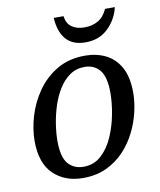

<svg xmlns="http://www.w3.org/2000/svg" viewBox="-84 -810 742 888"><g transform="rotate(-10 287.0 -366.5)"><path d="M235 10Q150 10 96.5 -41.5Q43 -93 43 -197Q43 -253 61 -313.5Q79 -374 116 -427Q153 -480 209 -513Q265 -546 341 -546Q394 -546 437 -525Q480 -504 505.5 -458.5Q531 -413 531 -339Q531 -296 520 -248.5Q509 -201 486 -155Q463 -109 428 -72Q393 -35 345 -12.5Q297 10 235 10ZM246 -41Q295 -41 329.5 -72.5Q364 -104 385.5 -153.5Q407 -203 417 -257Q427 -311 427 -356Q427 -431 401 -463Q375 -495 329 -495Q290 -495 260 -474Q230 -453 208.5 -418.5Q187 -384 173.5 -342Q160 -300 153.5 -257.5Q147 -215 147 -179Q147 -103 174 -72Q201 -41 246 -41ZM355 -606Q295 -606 264 -641.5Q233 -677 229 -743H275Q279 -709 302 -692Q325 -675 362 -675Q399 -675 426.5 -691Q454 -707 470 -743H516Q503 -687 461.5 -646.5Q420 -606 355 -606Z"/></g></svg>

Font: NotoSerif-Italic
Style: Regular
Weight: 400
Italic angle: -12°
Designer: Monotype Design Team
Foundry: Monotype Imaging Inc.
Version: Version 2.007; ttfautohint (v1.8) -l 8 -r 50 -G 200 -x 14 -D